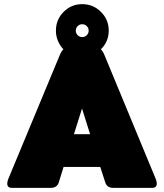

<svg xmlns="http://www.w3.org/2000/svg" viewBox="-20 -907 792 927"><path d="M737 -21Q737 0 715 0H527Q496 0 488 -27L464 -101H287L264 -27Q256 0 225 0H37Q15 0 15 -21Q15 -30 20 -43L269 -642Q276 -659 286 -669Q269 -687 259.5 -710Q250 -733 250 -759Q250 -812 287 -849.5Q324 -887 377 -887Q430 -887 467.5 -849.5Q505 -812 505 -759Q505 -732 495 -709Q485 -686 467 -669Q476 -661 484 -642L732 -43Q737 -30 737 -21ZM346 -759Q346 -746 355 -737Q364 -728 377 -728Q390 -728 399 -737Q408 -746 408 -759Q408 -772 399 -781Q390 -790 377 -790Q364 -790 355 -781Q346 -772 346 -759ZM415 -259 376 -383 337 -259Z"/></svg>

Font: Mitr
Style: Bold
Weight: 700
Designer: Thanarat Vachiruckul
Foundry: Cadson Demak
Version: Version 1.002